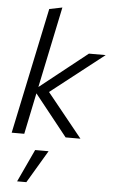

<svg xmlns="http://www.w3.org/2000/svg" viewBox="-65 -779 646 1096"><g transform="rotate(5 258.5 -231.5)"><path d="M21 0 173 -722 247 -737 150 -273 421 -488H517L213 -250L415 0H330L142 -236L93 0ZM76 274 163 87H240L129 274Z"/></g></svg>

Font: Red Hat Text VF
Style: Italic
Weight: 300
Italic angle: -12°
Designer: Pentagram, MCKL
Foundry: Pentagram, MCKL
Version: Version 1.023